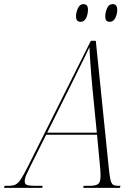

<svg xmlns="http://www.w3.org/2000/svg" viewBox="-78 -912 663 932"><path d="M-58 0 -56 -10H-37Q-17 -10 -4 -15.5Q9 -21 22.5 -41Q36 -61 59 -107L363 -714H387L450 -97Q454 -57 458.5 -38.5Q463 -20 471.5 -15Q480 -10 496 -10H507L504 0H326L328 -10H357Q387 -10 398.5 -19Q410 -28 410 -57Q410 -67 409.5 -78Q409 -89 408 -99L393 -258H146L68 -102Q58 -82 50 -64Q42 -46 42 -32Q42 -18 53.5 -14Q65 -10 94 -10H129L127 0ZM269 -505 151 -268H392L371 -481Q368 -511 365 -548.5Q362 -586 359.5 -622Q357 -658 356 -683Q345 -659 334.5 -637.5Q324 -616 309 -586Q294 -556 269 -505ZM455 -806Q445 -806 439 -811.5Q433 -817 433 -834Q433 -851 441.5 -871.5Q450 -892 469 -892Q479 -892 485 -886Q491 -880 491 -864Q491 -843 481.5 -824.5Q472 -806 455 -806ZM313 -806Q304 -806 297.5 -811.5Q291 -817 291 -834Q291 -851 300 -871.5Q309 -892 327 -892Q337 -892 343 -886Q349 -880 349 -865Q349 -843 340 -824.5Q331 -806 313 -806Z"/></svg>

Font: Noto Serif Display Condensed ExtraLight
Style: Italic
Weight: 200
Width: 3
Italic angle: -12°
Designer: Monotype Design Team
Foundry: Monotype Imaging Inc.
Version: Version 2.009